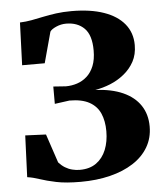

<svg xmlns="http://www.w3.org/2000/svg" viewBox="-54 -798 725 855"><g transform="rotate(-5 309.0 -370.5)"><path d="M272.5 10Q206.5 10 163.5 1Q120.5 -8 91.2 -18Q62 -28 36.5 -31.5L44 -217.5L136.5 -213.5L179.5 -85Q192.5 -70.5 207.5 -61.2Q222.5 -52 239.2 -47.8Q256 -43.5 273 -43.5Q317.5 -43.5 346.8 -64.5Q376 -85.5 390.8 -122Q405.5 -158.5 405.5 -205Q405.5 -250.5 390.8 -284.2Q376 -318 342.5 -336.5Q309 -355 253.5 -355L187.5 -346V-423.5L243.5 -419.5Q269.5 -419.5 294 -427.5Q318.5 -435.5 338 -453Q357.5 -470.5 369 -498.8Q380.5 -527 380.5 -568Q380.5 -636.5 350 -667Q319.5 -697.5 268.5 -697.5Q245.5 -697.5 224 -688Q202.5 -678.5 196 -668L158.5 -530H57.5L64.5 -720.5Q91.5 -721.5 117 -726.2Q142.5 -731 170 -736.8Q197.5 -742.5 228.5 -746.8Q259.5 -751 297 -751Q381.5 -751 441.2 -730.2Q501 -709.5 533 -670.2Q565 -631 565 -576Q565 -534 547.8 -502.2Q530.5 -470.5 502.2 -447.8Q474 -425 440 -411.2Q406 -397.5 372 -392Q445 -388.5 495.8 -365.8Q546.5 -343 573 -303.2Q599.5 -263.5 599.5 -209Q599.5 -157.5 575.5 -116.8Q551.5 -76 507.5 -47.8Q463.5 -19.5 403.8 -4.8Q344 10 272.5 10Z"/></g></svg>

Font: Merriweather 60pt Black
Style: Regular
Weight: 900
Version: Version 2.100